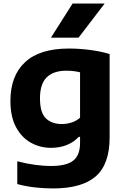

<svg xmlns="http://www.w3.org/2000/svg" viewBox="-20 -828 700 1078"><path d="M277.5 230Q229.5 230 178.2 224.5Q127 219 77 205.5V77.5Q128.5 91 177 97.5Q225.5 104 265 104Q353.5 104 391.5 73.5Q429.5 43 429.5 -25.5V-59.5H422Q394.5 -30 355.2 -14Q316 2 266.5 2Q205 2 153.2 -26.8Q101.5 -55.5 70 -114Q38.5 -172.5 38.5 -262Q38.5 -402.5 120.8 -479Q203 -555.5 367.5 -555.5Q424.5 -555.5 485.8 -547.5Q547 -539.5 595.5 -524.5V-56.5Q595.5 94 517.8 162Q440 230 277.5 230ZM327 -131.5Q354.5 -131.5 381.5 -140Q408.5 -148.5 429.5 -167V-422Q414.5 -426 394.8 -428.5Q375 -431 352.5 -431Q280 -431 242.2 -393.8Q204.5 -356.5 204.5 -276Q204.5 -194 238.2 -162.8Q272 -131.5 327 -131.5ZM266 -616.5 387.5 -808H567.5L421 -616.5Z"/></svg>

Font: Encode Sans SmExp
Style: Bold
Weight: 700
Width: 6
Designer: Multiple Designers
Foundry: Impallari Type
Version: Version 3.002; ttfautohint (v1.8.3) -l 8 -r 50 -G 200 -x 14 